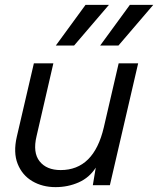

<svg xmlns="http://www.w3.org/2000/svg" viewBox="-20 -760 649 788"><path d="M208 8Q154 8 112.5 -16.5Q71 -41 52.5 -87.5Q34 -134 49 -199L119 -500H199L130 -201Q114 -134 142.5 -98Q171 -62 229 -62Q365 -62 406 -237L467 -500H547L431 0H361L373 -72Q347 -31 303 -11.5Q259 8 208 8ZM391 -573 513 -740H609L466 -573ZM209 -573 331 -740H427L284 -573Z"/></svg>

Font: Prodigy Sans
Style: Italic
Weight: 400
Italic angle: -13°
Designer: Wei Huang
Foundry: Wei Huang
Version: Version 1.003; ttfautohint (v1.8.3)